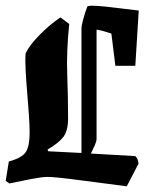

<svg xmlns="http://www.w3.org/2000/svg" viewBox="-22 -640 521 674"><path d="M221 -556Q211 -458 214 -378.5Q217 -299 217 -225Q217 -179 199 -157.5Q181 -136 145 -115L147 -109L264 -103V-540Q264 -549 270 -572Q276 -595 285 -618Q292 -620 301 -620Q318 -620 346.5 -617Q375 -614 406.5 -610Q438 -606 465 -603L453 -409H383L369 -522Q358 -526 344 -530Q330 -534 317 -536V-151Q317 -145 311.5 -132Q306 -119 297 -101L453 -92Q464 -81 464 -65L423 14Q330 2 273.5 -5.5Q217 -13 187.5 -16Q158 -19 145 -19Q126 -19 87 -11.5Q48 -4 11 4L-2 -5L9 -73Q56 -86 69 -107Q82 -128 82 -173Q82 -199 79.5 -236Q77 -273 73.5 -314Q70 -355 68 -392Q66 -429 68 -453Q82 -482 117 -517.5Q152 -553 190 -579Z"/></svg>

Font: Grenze Gotisch
Style: Bold
Weight: 700
Designer: Renata Polastri
Foundry: Omnibus-Type
Version: Version 1.001